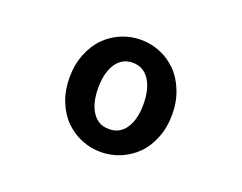

<svg xmlns="http://www.w3.org/2000/svg" viewBox="-96 -753 1192 946"><g transform="rotate(20 500.0 -280.0)"><path d="M230.5 -279.3Q230.5 -346.7 252.9 -403.3Q275.4 -460 312.5 -497.1Q349.6 -534.2 397.9 -554.2Q446.3 -574.2 499.5 -574.2Q552.7 -574.2 601.1 -554.2Q649.4 -534.2 686.5 -497.1Q723.6 -460 746.1 -403.3Q768.6 -346.7 768.6 -279.3Q768.6 -211.9 746.1 -155.8Q723.6 -99.6 686.5 -63Q649.4 -26.4 601.1 -6.3Q552.7 13.7 499.5 13.7Q446.3 13.7 397.9 -6.3Q349.6 -26.4 312.5 -63Q275.4 -99.6 252.9 -155.8Q230.5 -211.9 230.5 -279.3ZM618.2 -279.3Q618.2 -359.4 586.9 -406.7Q555.7 -454.1 499.5 -454.1Q443.4 -454.1 412.1 -406.7Q380.9 -359.4 380.9 -279.3Q380.9 -199.2 412.1 -152.8Q443.4 -106.4 499.5 -106.4Q555.7 -106.4 586.9 -152.8Q618.2 -199.2 618.2 -279.3Z"/></g></svg>

Font: Gen Jyuu Gothic Monospace Bold
Style: Bold
Weight: 700
Designer: [Source Han Sans]
Ryoko NISHIZUKA  (kana & ideographs); Paul D. Hunt (Latin, Greek & Cyrillic); Wenlong ZHANG  (bopomofo
Version: Version 1.002.20150607